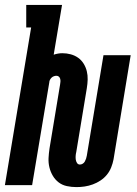

<svg xmlns="http://www.w3.org/2000/svg" viewBox="-39 -755 559 783"><path d="M273 8Q253 8 234 4Q215 0 200.5 -11Q186 -22 176.5 -38Q167 -54 162.5 -72.5Q158 -91 159 -110.5Q160 -130 163 -150L206 -410Q207 -416 207.5 -422Q208 -428 206.5 -433.5Q205 -439 201 -442.5Q197 -446 191 -446Q186 -446 180.5 -444Q175 -442 171 -438Q167 -434 164.5 -429Q162 -424 162 -419L92 0H-19L88 -643H68V-735H214L180 -532Q189 -535 198 -536.5Q207 -538 215 -538Q233 -538 249.5 -533.5Q266 -529 279.5 -519.5Q293 -510 302 -495.5Q311 -481 315 -464.5Q319 -448 318.5 -430.5Q318 -413 315 -395L272 -135Q270 -127 269.5 -119Q269 -111 270 -104Q271 -97 275 -90.5Q279 -84 287 -84Q293 -84 298.5 -87.5Q304 -91 307 -96.5Q310 -102 312 -108Q314 -114 315 -120L383 -530H494L424 -105Q421 -89 414.5 -72.5Q408 -56 397 -42.5Q386 -29 371 -19Q356 -9 339.5 -3Q323 3 306.5 5.5Q290 8 273 8Z"/></svg>

Font: Iosevka Slab Heavy
Style: Italic
Weight: 900
Italic angle: -9°
Monospace: yes
Designer: Belleve Invis
Foundry: Belleve Invis
Version: Version 11.1.0; ttfautohint (v1.8.3)